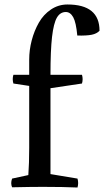

<svg xmlns="http://www.w3.org/2000/svg" viewBox="-20 -836 466 860"><path d="M282.2 -815.9Q425.8 -815.9 425.8 -698.2Q413.6 -685.1 390.9 -680.4Q368.2 -675.8 326.2 -676.8Q320.8 -735.8 307.9 -759Q294.9 -782.2 274.9 -782.2Q249.5 -782.2 234.9 -757.1Q220.2 -731.9 213.1 -670.9Q206.1 -609.9 206.1 -501H347.2Q353 -481.4 347.2 -461.9L206.1 -440.9V-56.2L327.1 -36.1Q333 -16.1 327.1 3.9Q264.2 1 171.9 1Q118.2 1 34.2 2.9Q26.4 -14.6 34.2 -36.1L106.9 -51.8Q110.8 -105 110.8 -173.8V-451.2L40 -461.9Q34.2 -481.4 40 -501H110.8V-568.8Q110.8 -612.3 122.1 -655.3Q133.3 -698.2 154.1 -734.6Q174.8 -771 208.3 -793.5Q241.7 -815.9 282.2 -815.9Z"/></svg>

Font: Adamina
Style: Regular
Weight: 400
Designer: Cyreal (www.cyreal.org)
Foundry: Cyreal (www.cyreal.org)
Version: Version 1.010